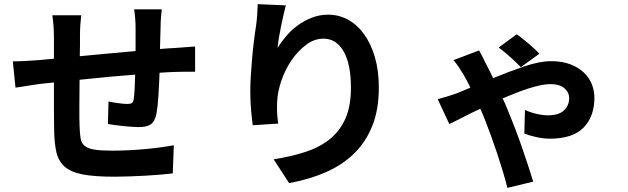

<svg xmlns="http://www.w3.org/2000/svg" viewBox="-20 -826 3040 929"><path d="M763 -781Q762 -775 761 -765Q760 -755 759 -743Q758 -731 757.5 -718.5Q757 -706 757 -696Q756 -667 755.5 -640.5Q755 -614 754 -589Q774 -591 793 -592Q812 -593 829 -594Q849 -596 875.5 -597.5Q902 -599 924 -601V-479Q918 -479 906 -479Q894 -479 880 -479Q866 -479 852 -478.5Q838 -478 828 -478Q812 -477 793 -476.5Q774 -476 752 -474Q750 -417 746.5 -362.5Q743 -308 737 -276Q729 -237 709 -224Q689 -211 651 -211Q638 -211 618 -212.5Q598 -214 576.5 -216Q555 -218 535 -221Q515 -224 502 -226L505 -335Q528 -330 554.5 -326.5Q581 -323 596 -323Q611 -323 618 -327.5Q625 -332 627 -346Q630 -366 631.5 -398Q633 -430 634 -465Q568 -460 498.5 -453.5Q429 -447 365 -440Q365 -406 364.5 -372.5Q364 -339 364 -309.5Q364 -280 364 -256Q364 -232 365 -216Q366 -180 370 -156.5Q374 -133 390 -120Q406 -107 437.5 -102Q469 -97 525 -97Q561 -97 601.5 -99Q642 -101 681.5 -104.5Q721 -108 757 -113Q793 -118 821 -123L816 13Q791 16 757 19Q723 22 685 24Q647 26 608 27.5Q569 29 534 29Q438 29 380.5 18Q323 7 293 -19.5Q263 -46 253 -89Q243 -132 242 -196Q242 -212 241.5 -237Q241 -262 241 -292.5Q241 -323 241 -357.5Q241 -392 241 -427L174 -420Q162 -418 146 -416Q130 -414 113 -411Q96 -408 80.5 -405.5Q65 -403 55 -402L42 -529Q63 -529 95.5 -530.5Q128 -532 166 -535L241 -542V-642Q241 -673 239 -699.5Q237 -726 233 -752H373Q370 -727 368.5 -704Q367 -681 367 -649Q367 -632 367 -607.5Q367 -583 366 -554Q429 -560 498.5 -566.5Q568 -573 636 -579V-691Q636 -700 635.5 -713Q635 -726 634 -738.5Q633 -751 631.5 -762.5Q630 -774 629 -781Z M1363 -800Q1358 -782 1352 -755Q1346 -728 1340 -699.5Q1334 -671 1329.5 -643.5Q1325 -616 1323 -595Q1341 -623 1365.5 -652Q1390 -681 1421 -703.5Q1452 -726 1489 -740.5Q1526 -755 1568 -755Q1620 -755 1664.5 -730.5Q1709 -706 1742 -660Q1775 -614 1794 -549Q1813 -484 1813 -402Q1813 -297 1782 -218.5Q1751 -140 1694 -84Q1637 -28 1557 7Q1477 42 1379 60L1304 -55Q1386 -68 1455 -90Q1524 -112 1573.5 -151Q1623 -190 1650.5 -250.5Q1678 -311 1678 -401Q1678 -516 1642.5 -577.5Q1607 -639 1545 -639Q1501 -639 1461.5 -609.5Q1422 -580 1391 -535Q1360 -490 1341.5 -436Q1323 -382 1321 -333Q1320 -313 1320.5 -288Q1321 -263 1326 -228L1203 -220Q1199 -249 1195 -292Q1191 -335 1191 -385Q1191 -419 1193.5 -458.5Q1196 -498 1199.5 -539.5Q1203 -581 1208 -622.5Q1213 -664 1219 -702Q1223 -729 1224.5 -757Q1226 -785 1227 -806Z M2500 -501Q2478 -524 2449 -550Q2420 -576 2393 -596L2480 -660Q2491 -653 2506 -641Q2521 -629 2537 -615.5Q2553 -602 2567 -589Q2581 -576 2590 -566ZM2298 -582Q2306 -568 2314.5 -551.5Q2323 -535 2328 -524Q2336 -509 2345.5 -490Q2355 -471 2366 -448Q2444 -480 2517.5 -505Q2591 -530 2647 -530Q2701 -530 2740.5 -514.5Q2780 -499 2805.5 -474.5Q2831 -450 2843.5 -418.5Q2856 -387 2856 -354Q2856 -262 2803.5 -208.5Q2751 -155 2641 -155Q2609 -155 2573.5 -163Q2538 -171 2517 -180L2520 -294Q2546 -282 2576.5 -275Q2607 -268 2632 -268Q2683 -268 2708.5 -291.5Q2734 -315 2734 -353Q2734 -378 2711.5 -398.5Q2689 -419 2643 -419Q2622 -419 2595.5 -413.5Q2569 -408 2539 -398.5Q2509 -389 2477 -376.5Q2445 -364 2412 -350Q2420 -334 2426 -320Q2432 -306 2437 -293Q2451 -260 2468.5 -214.5Q2486 -169 2503 -120.5Q2520 -72 2535 -26Q2550 20 2560 53L2435 83Q2426 46 2413 3Q2400 -40 2385.5 -83.5Q2371 -127 2356 -168.5Q2341 -210 2327 -245Q2322 -258 2316 -272Q2310 -286 2304 -300Q2253 -276 2213.5 -255.5Q2174 -235 2154 -226L2098 -346Q2126 -354 2151 -361.5Q2176 -369 2186 -373Q2203 -380 2220.5 -387Q2238 -394 2256 -402Q2247 -421 2238.5 -437Q2230 -453 2222 -466Q2214 -480 2201 -499.5Q2188 -519 2174 -535Z"/></svg>

Font: SpoqaHanSans-Bold
Style: Regular
Weight: 700
Designer: [Spoqa Han Sans] Dong-huui Kim \uAE40 \uB3D9 \uD718   [Noto Sans] Ryoko NISHIZUKA \u897F \u585A \u6DBC \u5B50  (kana & i
Foundry: Spoqa (http://www.spoqa-han-sans.com)
Version: Version 2.000